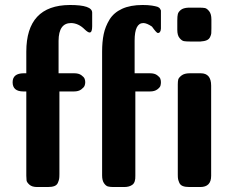

<svg xmlns="http://www.w3.org/2000/svg" viewBox="-20 -753 931 773"><path d="M30.8 -421.9Q30.8 -458 76.2 -458H85.9V-544.9Q85.9 -731.9 261.2 -732.9H262.2Q351.1 -732.9 351.1 -702.1V-647Q351.1 -622.1 340.8 -622.1Q334 -622.1 320.8 -634.8Q295.9 -659.7 266.1 -660.2Q216.3 -660.2 215.8 -588.9V-458H278.8Q296.9 -458 307.4 -450.4Q317.9 -442.9 320.6 -436Q323.2 -429.2 323.2 -422.1Q323.2 -415 320.6 -408Q317.9 -400.9 306.9 -392.8Q295.9 -384.8 277.8 -384.8H219.2V-51.8Q219.2 -38.6 218 -32.2Q216.8 -25.9 212.9 -16.8Q209 -7.8 199 -3.9Q189 0 171.9 0H129.9Q108.9 0 98.4 -9.5Q87.9 -19 86.9 -26.6Q85.9 -34.2 85.9 -45.9V-384.8H74.2Q30.8 -384.8 30.8 -421.9ZM391.1 -46.9V-544.9Q391.1 -585 397.5 -615.5Q403.8 -646 420.9 -674.1Q438 -702.1 471.4 -717.5Q504.9 -732.9 554.2 -732.9Q576.2 -732.9 591.6 -730.5Q606.9 -728 614 -725.6Q621.1 -723.1 624.5 -717.5Q627.9 -711.9 627.9 -710.9Q627.9 -710 627.9 -705.1V-638.2Q627 -620.1 615.2 -620.1Q609.4 -621.1 591.8 -646Q570.8 -660.2 557.1 -660.2Q522 -660.2 522 -589.8V-458H584Q602.1 -458 612.5 -450.4Q623 -442.9 625.5 -436Q627.9 -429.2 627.9 -422.1Q627.9 -415 626 -408Q624 -400.9 613 -392.8Q602.1 -384.8 584 -384.8H524.9V-45.9Q525.9 -19 513.4 -9.5Q501 0 480 0H437Q422.9 0 414.3 -2.4Q405.8 -4.9 398.4 -15.9Q391.1 -26.9 391.1 -46.9ZM693.8 -632.8V-669.9Q693.8 -688 696 -696.5Q698.2 -705.1 708 -713.1Q717.8 -721.2 738.8 -722.2H782.2Q796.4 -722.2 804.7 -720.7Q813 -719.2 822 -708Q831.1 -696.8 831.1 -674.8V-639.2Q831.1 -625 830.6 -618.9Q830.1 -612.8 825.9 -604Q821.8 -595.2 812.5 -591.1Q803.2 -586.9 787.1 -585.9H744.1Q729 -585.9 720.5 -587.4Q711.9 -588.9 702.9 -599.9Q693.8 -610.8 693.8 -632.8ZM695.8 -49.8V-413.1Q695.8 -425.3 697.5 -432.6Q699.2 -439.9 710.7 -449Q722.2 -458 744.1 -458H788.1Q830.1 -458 830.1 -408.2V-44.9Q830.1 0 786.1 0H743.2Q726.1 0 716.1 -3.9Q706.1 -7.8 702.1 -16.8Q698.2 -25.9 697 -31.7Q695.8 -37.6 695.8 -49.8Z"/></svg>

Font: CMU Sans Serif
Style: Bold
Weight: 700
Version: Version 0.7.0